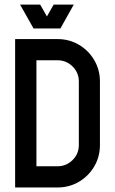

<svg xmlns="http://www.w3.org/2000/svg" viewBox="-20 -829 509 849"><path d="M328.6 -187.5V-468.8Q328.6 -507.8 300.8 -535.2Q272.9 -562.5 234.4 -562.5H141.1V-93.8H234.4Q272.9 -93.8 300.8 -121.1Q328.6 -148.4 328.6 -187.5ZM234.4 -656.2Q286.1 -656.2 328.9 -631.1Q371.6 -606 396.7 -563.2Q421.9 -520.5 421.9 -468.8V-187.5Q421.9 -135.7 396.7 -93Q371.6 -50.3 328.9 -25.1Q286.1 0 234.4 0H46.9V-656.2ZM128.4 -703.1 68.8 -808.6H157.7L187.5 -756.3L217.3 -808.6H306.2L247.1 -703.1Z"/></svg>

Font: Lambda
Style: Regular
Weight: 400
Designer: GGBotNet
Version: 0.22